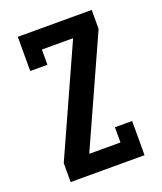

<svg xmlns="http://www.w3.org/2000/svg" viewBox="-136 -824 772 913"><g transform="rotate(-20 250.0 -367.5)"><path d="M63 0V-96L308 -639H150V-562H63V-735H437V-639L192 -96H350V-173H437V0Z"/></g></svg>

Font: Iosevka Slab
Style: Bold
Weight: 700
Monospace: yes
Designer: Belleve Invis
Foundry: Belleve Invis
Version: Version 11.1.1; ttfautohint (v1.8.3)